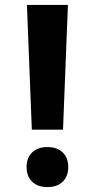

<svg xmlns="http://www.w3.org/2000/svg" viewBox="-20 -750 385 780"><path d="M109.3 -223.3 89.4 -730H255.9L236 -223.3ZM172.7 10Q133.3 10 110.7 -11.8Q88 -33.7 88 -71.3Q88 -109 110.7 -130.8Q133.3 -152.6 172.7 -152.6Q212 -152.6 234.6 -130.8Q257.3 -109 257.3 -71.3Q257.3 -33.7 234.6 -11.8Q212 10 172.7 10Z"/></svg>

Font: M PLUS 2 Thin
Style: Regular
Weight: 100
Designer: Coji Morishita
Foundry: UNDERFOREST DESIGN
Version: Version 1.001